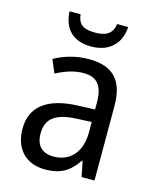

<svg xmlns="http://www.w3.org/2000/svg" viewBox="-113 -817 734 905"><g transform="rotate(15 254.0 -365.0)"><path d="M399 -740H345C339 -689 303 -674 256 -674C202 -674 172 -688 167 -740H113C117 -656 164 -606 254 -606C342 -606 395 -659 399 -740ZM261 -546C197 -546 138 -528 93 -502L120 -438C162 -460 206 -476 253 -476C316 -476 349 -443 349 -357V-324L269 -321C117 -316 42 -256 42 -149C42 -49 101 10 193 10C270 10 312 -17 352 -75H355L370 0H433V-364C433 -486 380 -546 261 -546ZM281 -260 349 -263V-213C349 -111 293 -59 216 -59C164 -59 130 -87 130 -149C130 -218 170 -256 281 -260Z"/></g></svg>

Font: Noto Sans Georgian SemiCondensed
Style: Regular
Weight: 400
Width: 4
Designer: Monotype Design Team, Akaki Razmadze
Foundry: Google LLC
Version: Version 2.005